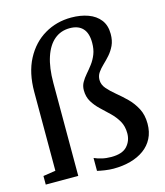

<svg xmlns="http://www.w3.org/2000/svg" viewBox="-117 -870 832 970"><g transform="rotate(-15 299.0 -385.5)"><path d="M356.5 10.5Q336 10.5 311 6.8Q286 3 272.5 -0.5V-68Q289 -60.5 311.8 -55Q334.5 -49.5 361 -49.5Q419 -49.5 444.2 -77.2Q469.5 -105 469.5 -144.5Q469.5 -181.5 453.8 -208.8Q438 -236 414.8 -258.5Q391.5 -281 368.2 -302.8Q345 -324.5 329.2 -350.5Q313.5 -376.5 313.5 -411Q313.5 -433.5 323.8 -451.8Q334 -470 349.5 -487.8Q365 -505.5 380.5 -526Q396 -546.5 406.2 -572.2Q416.5 -598 416.5 -632.5Q416.5 -682.5 393.2 -707.5Q370 -732.5 325.5 -732.5Q278.5 -732.5 244.8 -704.2Q211 -676 192.8 -621.2Q174.5 -566.5 174.5 -486.5V-0.5H4.5V-45.5L69.5 -55.5V-467.5Q69.5 -567.5 106.5 -637.8Q143.5 -708 206.2 -745.2Q269 -782.5 346.5 -782.5Q395.5 -782.5 434.5 -768.2Q473.5 -754 496 -725Q518.5 -696 518.5 -651Q518.5 -616.5 506.8 -591.5Q495 -566.5 478 -547.2Q461 -528 444 -512Q427 -496 415.2 -479Q403.5 -462 403.5 -441Q403.5 -416 421.5 -395Q439.5 -374 466 -352.2Q492.5 -330.5 518.8 -304.8Q545 -279 563 -245Q581 -211 581 -165Q581 -121.5 564.2 -88.8Q547.5 -56 517.2 -34Q487 -12 446.2 -0.8Q405.5 10.5 356.5 10.5Z"/></g></svg>

Font: Merriweather 36pt
Style: Regular
Weight: 400
Designer: Eben Sorkin
Foundry: Eben Sorkin
Version: Version 2.100